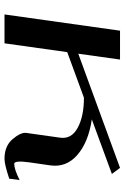

<svg xmlns="http://www.w3.org/2000/svg" viewBox="126 -666 540 831"><g transform="rotate(90 395.5 -250.0)"><path d="M237.3 -500 211.9 -319.3 706.1 -500 732.4 -464.8 496.1 -377.9Q594.7 -363.3 649.9 -315.4Q705.1 -267.6 695.3 -198.2L682.6 -110.4Q672.9 -42 688.5 -42Q711.9 -42 758.8 -65.4L752.9 -20.5Q691.4 0 667 0Q611.3 0 581.5 -35.2Q551.8 -70.3 554.7 -93.8L575.2 -239.3Q583 -289.1 533.2 -316.4Q483.4 -343.8 402.3 -343.8L205.1 -271.5L167 0H42L112.3 -500Z"/></g></svg>

Font: okolaks
Style: BoldItalic
Weight: 600
Width: 8
Italic angle: -8°
Version: Version 000.6.0